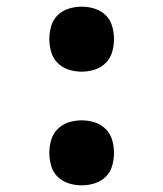

<svg xmlns="http://www.w3.org/2000/svg" viewBox="-20 -548 490 576"><path d="M225 -333Q205 -333 186 -339Q167 -345 153 -359Q139 -373 133.5 -392Q128 -411 128 -431Q128 -450 133.5 -469.5Q139 -489 153 -502.5Q167 -516 186 -522Q205 -528 225 -528Q245 -528 264 -522Q283 -516 297 -502.5Q311 -489 316.5 -469.5Q322 -450 322 -431Q322 -411 316.5 -392Q311 -373 297 -359Q283 -345 264 -339Q245 -333 225 -333ZM225 8Q205 8 186 2Q167 -4 153 -17.5Q139 -31 133.5 -50.5Q128 -70 128 -89Q128 -109 133.5 -128Q139 -147 153 -161Q167 -175 186 -181Q205 -187 225 -187Q245 -187 264 -181Q283 -175 297 -161Q311 -147 316.5 -128Q322 -109 322 -89Q322 -70 316.5 -50.5Q311 -31 297 -17.5Q283 -4 264 2Q245 8 225 8Z"/></svg>

Font: Zed Sans Extended
Style: Bold
Weight: 700
Width: 7
Designer: Belleve Invis
Foundry: Belleve Invis
Version: Version 1.0.0; ttfautohint (v1.8.4)